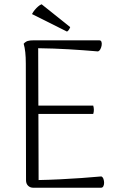

<svg xmlns="http://www.w3.org/2000/svg" viewBox="-20 -880 571 900"><path d="M136 0Q121 0 111.5 -9.5Q102 -19 102 -35L101 -582Q101 -612 98.5 -635Q96 -658 91 -675Q100 -685 110 -688Q120 -691 138 -691H445Q453 -691 455.5 -684Q458 -677 456.5 -667.5Q455 -658 450.5 -649.5Q446 -641 439 -639Q370 -645 301.5 -649Q233 -653 159 -654L161 -36Q210 -37 261.5 -39.5Q313 -42 362 -45.5Q411 -49 455 -53Q462 -50 465 -41Q468 -32 468 -23Q468 -14 464.5 -7Q461 0 453 0ZM149 -346V-385H417Q420 -375 420 -365Q420 -355 417 -346ZM130 -814Q135 -824 142.5 -833Q150 -842 158.5 -849.5Q167 -857 175 -860L309 -753Q308 -749 303.5 -741.5Q299 -734 294 -732Z"/></svg>

Font: Arima Thin Light
Style: Regular
Weight: 300
Version: Version 1.100